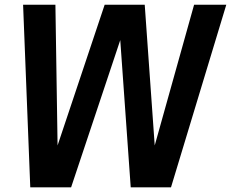

<svg xmlns="http://www.w3.org/2000/svg" viewBox="-20 -800 991 824"><path d="M541 3.9 496.1 -627.9 285.2 3.9H109.9L79.1 -779.8H217.8L227.1 -175.8L429.2 -779.8H601.1L644 -175.8L813 -779.8H951.2L713.9 3.9Z"/></svg>

Font: Cooper Hewitt
Style: Semibold Italic
Weight: 710
Designer: Village Type and Design LLC
Foundry: Cooper Hewitt Smithsonian Design Museum
Version: 1.000